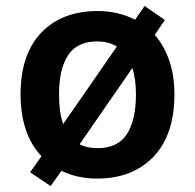

<svg xmlns="http://www.w3.org/2000/svg" viewBox="-20 -589 654 644"><path d="M565 -272Q565 -137 495 -63.5Q425 10 305 10Q240 10 186 -16L150 35L81 -11L119 -65Q85 -101 67 -153Q49 -205 49 -272Q49 -407 118.5 -479.5Q188 -552 308 -552Q376 -552 433 -523L465 -569L533 -522L499 -472Q530 -437 547.5 -386.5Q565 -336 565 -272ZM178 -272Q178 -211 192 -173L372 -433Q345 -450 306 -450Q239 -450 208.5 -404Q178 -358 178 -272ZM436 -272Q436 -324 424 -361L247 -105Q271 -92 307 -92Q375 -92 405.5 -139Q436 -186 436 -272Z"/></svg>

Font: Noto Sans Gujarati UI SemiBold
Style: Regular
Weight: 600
Designer: Jelle Bosma - Monotype Design Team, Universal Thirst
Foundry: Monotype Imaging Inc.
Version: Version 2.106; ttfautohint (v1.8.4.7-5d5b)